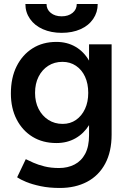

<svg xmlns="http://www.w3.org/2000/svg" viewBox="-20 -720 636 953"><path d="M277 213Q224 213 181.5 204Q139 195 110 183Q81 171 65 160L108 70Q122 77 145.5 87.5Q169 98 201 106Q233 114 273 114Q316 114 350 96.5Q384 79 403 43Q422 7 422 -49V-99Q396 -57 354.5 -33.5Q313 -10 260 -10Q192 -10 141.5 -41Q91 -72 62.5 -127.5Q34 -183 34 -256Q34 -334 62.5 -391Q91 -448 141.5 -480Q192 -512 260 -512Q313 -512 354.5 -488Q396 -464 422 -419V-500H534V-52Q534 33 502 92.5Q470 152 412 182.5Q354 213 277 213ZM291 -105Q329 -105 357.5 -125Q386 -145 402 -179.5Q418 -214 418 -259Q418 -305 402 -339.5Q386 -374 357 -393.5Q328 -413 290 -413Q250 -413 219.5 -393.5Q189 -374 171.5 -339.5Q154 -305 154 -259Q154 -214 171.5 -179.5Q189 -145 220 -125Q251 -105 291 -105ZM286 -557Q234 -557 193 -575Q152 -593 129 -626Q106 -659 106 -700H211Q211 -673 232 -656Q253 -639 286 -639Q319 -639 340 -656Q361 -673 361 -700H465Q465 -659 442.5 -626Q420 -593 379.5 -575Q339 -557 286 -557Z"/></svg>

Font: Figtree Light SemiBold
Style: Regular
Weight: 600
Version: Version 2.002